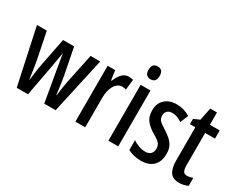

<svg xmlns="http://www.w3.org/2000/svg" viewBox="-96 -1222 1988 1607"><g transform="rotate(30 898.5 -418.5)"><path d="M340 -339Q337 -358 332.5 -385.5Q328 -413 323 -441Q318 -469 315 -490H313Q309 -467 304 -438.5Q299 -410 294.5 -383.5Q290 -357 287 -340L233 -51H124L8 -591H103L154 -339Q162 -298 168.5 -251.5Q175 -205 181 -163H184Q188 -198 194 -242Q200 -286 209 -332L260 -591H367L418 -331Q423 -302 429.5 -256.5Q436 -211 442 -163H445Q447 -184 452 -219.5Q457 -255 464 -293L526 -591H619L500 -51H390Z M892 -601Q901 -601 911.5 -599.5Q922 -598 934 -595L923 -495Q915 -498 905.5 -499.5Q896 -501 887 -501Q840 -501 812.5 -453Q785 -405 786 -331V-51H691V-591H764L777 -499H783Q800 -544 827 -572.5Q854 -601 892 -601Z M1058 -796Q1111 -796 1111 -734Q1111 -672 1058 -672Q1004 -672 1004 -734Q1004 -796 1058 -796ZM1105 -591V-51H1010V-591Z M1487 -200Q1487 -121 1444.5 -81Q1402 -41 1327 -41Q1289 -41 1257.5 -49.5Q1226 -58 1201 -71V-167Q1224 -149 1257 -137Q1290 -125 1324 -125Q1356 -125 1374 -143.5Q1392 -162 1392 -194Q1392 -222 1376 -242.5Q1360 -263 1311 -290Q1259 -321 1229.5 -357.5Q1200 -394 1200 -457Q1200 -523 1242.5 -562Q1285 -601 1355 -601Q1425 -601 1485 -564L1453 -487Q1431 -501 1408 -510.5Q1385 -520 1358 -520Q1328 -520 1311 -503.5Q1294 -487 1294 -459Q1294 -431 1310.5 -412.5Q1327 -394 1375 -365Q1408 -344 1433 -322Q1458 -300 1472.5 -271Q1487 -242 1487 -200Z M1726 -125Q1739 -125 1752.5 -128Q1766 -131 1781 -137V-60Q1743 -41 1696 -41Q1637 -41 1610.5 -78.5Q1584 -116 1584 -193V-512H1532V-563L1589 -588L1614 -710H1679V-591H1774V-512H1679V-199Q1679 -162 1689 -143.5Q1699 -125 1726 -125Z"/></g></svg>

Font: Noto Sans Tamil UI ExtraCondensed Medium
Style: Regular
Weight: 500
Width: 2
Designer: Jelle Bosma - Monotype Design Team
Foundry: Monotype Imaging Inc.
Version: Version 2.004; ttfautohint (v1.8.4.7-5d5b)